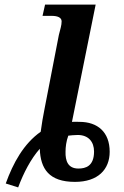

<svg xmlns="http://www.w3.org/2000/svg" viewBox="-20 -780 540 835"><path d="M59 35C82 -27 114 -89 153 -133C156 -46 193 11 306 11C406 11 457 -43 457 -120C457 -206 404 -250 326 -250C313 -250 303 -251 293 -250L396 -760H176L165 -711H205C230 -711 248 -704 248 -687C248 -669 242 -653 236 -628L173 -303C167 -273 162 -244 157 -207C83 -155 37 -71 5 18ZM321 -47C275 -47 264 -81 265 -120C265 -140 268 -166 277 -190C286 -191 304 -193 318 -193C365 -193 389 -163 389 -121C389 -57 352 -47 321 -47Z"/></svg>

Font: Noto Serif Semi
Style: Italic
Weight: 600
Italic angle: -12°
Designer: Monotype Design Team
Foundry: Monotype Imaging Inc.
Version: Version 1.901